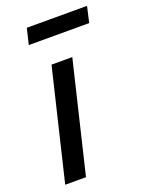

<svg xmlns="http://www.w3.org/2000/svg" viewBox="-136 -782 655 851"><g transform="rotate(-20 191.5 -356.0)"><path d="M21 0 146 -521H244L119 0ZM81 -637 99 -712H383L366 -637Z"/></g></svg>

Font: Ubuntu Sans Medium
Style: Italic
Weight: 500
Italic angle: -13.5°
Designer: Dalton Maag Ltd
Foundry: Dalton Maag Ltd
Version: Version 1.006